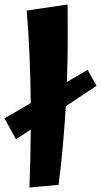

<svg xmlns="http://www.w3.org/2000/svg" viewBox="-61 -828 450 855"><path d="M200 -5 70 7Q75 -116 76 -251L10 -208L-41 -301L76 -369Q75 -476 70.5 -581Q66 -686 58 -781L240 -808Q241 -725 240.5 -638.5Q240 -552 237 -463L329 -517L369 -446L232 -355Q227 -268 219 -180.5Q211 -93 200 -5Z"/></svg>

Font: Marhey SemiBold
Style: Regular
Weight: 600
Designer: Nur Syamsi & Bustanul Arifin
Foundry: Namelatype
Version: Version 1.000; ttfautohint (v1.8.4.7-5d5b)